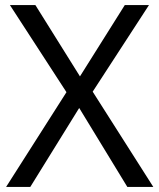

<svg xmlns="http://www.w3.org/2000/svg" viewBox="-20 -734 626 754"><path d="M582 0H480L291 -310L99 0H4L241 -372L19 -714H119L294 -434L470 -714H565L344 -374Z"/></svg>

Font: Noto Sans Hanifi Rohingya
Style: Regular
Weight: 400
Designer: Monotype Design Team and DaltonMaag
Foundry: Google LLC
Version: Version 2.101